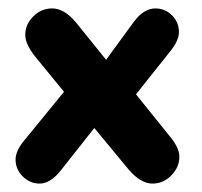

<svg xmlns="http://www.w3.org/2000/svg" viewBox="-20 -427 480 456"><path d="M132 -209 38 -94Q17 -69 17 -48Q17 -25 34 -8Q51 9 74 9Q100 9 125 -23L204 -123L285 -25Q314 9 342 9Q368 9 387 -10.5Q406 -30 406 -55Q406 -77 381 -106L303 -203L385 -306Q405 -331 405 -351Q405 -374 388.5 -390.5Q372 -407 349 -407Q321 -407 297 -374L232 -285L161 -373Q133 -407 104 -407Q78 -407 59 -388Q40 -369 40 -344Q40 -322 64 -292Z"/></svg>

Font: Beiruti ExtraBold
Style: Regular
Weight: 800
Designer: Arlette Boutros
Foundry: Boutros
Version: Version 1.41